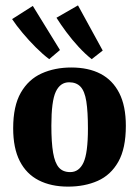

<svg xmlns="http://www.w3.org/2000/svg" viewBox="-20 -684 518 714"><path d="M307 -206Q307 -269 301 -307Q295 -345 279.5 -361.5Q264 -378 237 -378Q204 -378 187.5 -343Q171 -308 171 -217Q171 -154 177.5 -116Q184 -78 199 -61Q214 -44 241 -44Q274 -44 290.5 -79.5Q307 -115 307 -206ZM29 -207Q29 -290 57.5 -339.5Q86 -389 135 -411Q184 -433 245 -433Q309 -433 354 -409.5Q399 -386 423.5 -338Q448 -290 448 -216Q448 -132 420 -82.5Q392 -33 343.5 -11.5Q295 10 233 10Q170 10 124 -13.5Q78 -37 53.5 -85Q29 -133 29 -207ZM362 -496 321 -464Q297 -483 272.5 -509.5Q248 -536 226.5 -565Q205 -594 190 -618L270 -664ZM203 -498 163 -464Q139 -482 113 -508Q87 -534 64 -561.5Q41 -589 25 -613L102 -662Z"/></svg>

Font: Yrsa
Style: Bold
Weight: 700
Version: Version 2.004